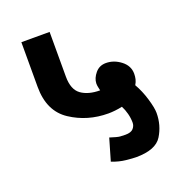

<svg xmlns="http://www.w3.org/2000/svg" viewBox="-127 -785 843 907"><g transform="rotate(-20 294.5 -332.0)"><path d="M316 -115Q353 -103 366 -102Q379 -101 393 -101Q421 -101 432.5 -114Q444 -127 444 -143Q444 -166 438 -189Q432 -212 422 -231Q404 -227 385.5 -225Q367 -223 352 -223Q247 -223 163.5 -278Q80 -333 80 -455V-680H222V-455Q222 -390 257.5 -364.5Q293 -339 352 -339Q350 -348 348 -357Q346 -366 346 -376Q347 -402 367.5 -426.5Q388 -451 421 -451Q461 -451 495.5 -424.5Q530 -398 530 -358Q530 -344 527 -331Q524 -318 516 -305Q538 -267 552 -220Q566 -173 566 -148Q566 -86 534.5 -35Q503 16 404 16Q388 16 354 12.5Q320 9 284 -5Z"/></g></svg>

Font: Palanquin
Style: Bold
Weight: 700
Designer: Pria Ravichandran
Version: Version 1.0.4